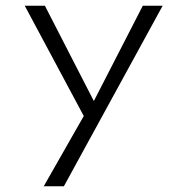

<svg xmlns="http://www.w3.org/2000/svg" viewBox="-20 -462 654 667"><path d="M66 -442 271 -59 132 185H202L545 -442H476L306 -111L136 -442Z"/></svg>

Font: Charger Static
Style: 2
Weight: 1000
Designer: Jasper
Foundry: KineticPlasma Fonts/Cannot Into Space Fonts
Version: Version 1.1